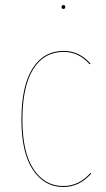

<svg xmlns="http://www.w3.org/2000/svg" viewBox="-20 -728 419 757"><path d="M237.3 -700.2Q237.3 -692.9 230 -692.9Q222.7 -692.9 222.7 -700.2Q222.7 -708 230 -708Q237.3 -708 237.3 -700.2ZM231.4 -527.3Q292.5 -527.3 336.9 -477.1L333.5 -474.6Q290.5 -523.4 231.4 -523.4Q153.8 -523.4 111.1 -455.6Q68.4 -387.7 68.4 -255.9Q68.4 -127 112.5 -60.8Q156.7 5.4 229.5 5.4Q291.5 5.4 336.9 -46.4L339.8 -43.9Q293.5 9.3 229.5 9.3Q155.3 9.3 109.9 -58.1Q64.5 -125.5 64.5 -255.9Q64.5 -389.2 108.4 -458.3Q152.3 -527.3 231.4 -527.3Z"/></svg>

Font: Fira Sans Compressed Four
Style: Regular
Weight: 100
Width: 1
Designer: Carrois Corporate & Edenspiekermann AG
Foundry: Carrois Corporate GbR & Edenspiekermann AG
Version: Version 4.203;PS 004.203;hotconv 1.0.88;makeotf.lib2.5.64775